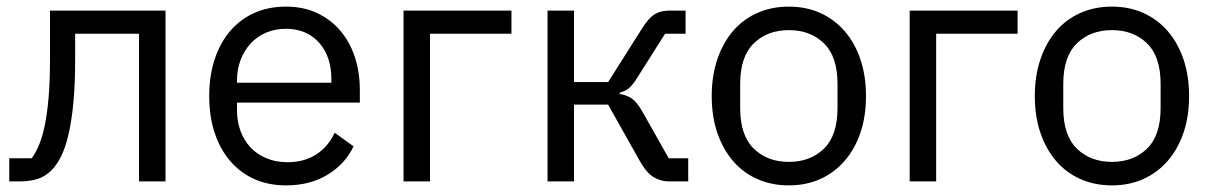

<svg xmlns="http://www.w3.org/2000/svg" viewBox="-20 -548 3659 580"><path d="M8 -70H76Q89 -88 99 -113Q109 -138 116 -173Q123 -208 127 -256Q131 -304 131 -369V-516H480V0H400V-446H207V-367Q207 -292 201.5 -236Q196 -180 186.5 -140Q177 -100 164 -74.5Q151 -49 136 -34Q117 -15 94 -7.5Q71 0 39 0H8Z M844 12Q791 12 748.5 -7Q706 -26 675.5 -61.5Q645 -97 628.5 -146.5Q612 -196 612 -258Q612 -319 628.5 -369Q645 -419 675.5 -454.5Q706 -490 748.5 -509Q791 -528 844 -528Q896 -528 937 -509Q978 -490 1007 -456.5Q1036 -423 1051.5 -377Q1067 -331 1067 -276V-238H696V-214Q696 -181 706.5 -152.5Q717 -124 736.5 -103Q756 -82 784.5 -70Q813 -58 849 -58Q898 -58 934.5 -81Q971 -104 991 -147L1048 -106Q1023 -53 970 -20.5Q917 12 844 12ZM844 -461Q811 -461 784 -449.5Q757 -438 737.5 -417Q718 -396 707 -367.5Q696 -339 696 -305V-298H981V-309Q981 -378 943.5 -419.5Q906 -461 844 -461Z M1199 -516H1525V-446H1279V0H1199Z M1634 -516H1714V-300H1817L1917 -458Q1928 -476 1938 -487.5Q1948 -499 1958 -505Q1968 -511 1979 -513.5Q1990 -516 2004 -516H2051V-446H1989L1908 -318Q1900 -305 1894 -297Q1888 -289 1882 -283.5Q1876 -278 1869 -274.5Q1862 -271 1852 -268V-264Q1873 -261 1888.5 -250.5Q1904 -240 1921 -210L2000 -70H2059V0H2001Q1975 0 1953.5 -13.5Q1932 -27 1912 -63L1817 -232H1714V0H1634Z M2363 12Q2311 12 2268 -7Q2225 -26 2194.5 -61.5Q2164 -97 2147 -146.5Q2130 -196 2130 -258Q2130 -319 2147 -369Q2164 -419 2194.5 -454.5Q2225 -490 2268 -509Q2311 -528 2363 -528Q2415 -528 2457.5 -509Q2500 -490 2531 -454.5Q2562 -419 2579 -369Q2596 -319 2596 -258Q2596 -196 2579 -146.5Q2562 -97 2531 -61.5Q2500 -26 2457.5 -7Q2415 12 2363 12ZM2363 -59Q2428 -59 2469 -99Q2510 -139 2510 -221V-295Q2510 -377 2469 -417Q2428 -457 2363 -457Q2298 -457 2257 -417Q2216 -377 2216 -295V-221Q2216 -139 2257 -99Q2298 -59 2363 -59Z M2728 -516H3054V-446H2808V0H2728Z M3339 12Q3287 12 3244 -7Q3201 -26 3170.5 -61.5Q3140 -97 3123 -146.5Q3106 -196 3106 -258Q3106 -319 3123 -369Q3140 -419 3170.5 -454.5Q3201 -490 3244 -509Q3287 -528 3339 -528Q3391 -528 3433.5 -509Q3476 -490 3507 -454.5Q3538 -419 3555 -369Q3572 -319 3572 -258Q3572 -196 3555 -146.5Q3538 -97 3507 -61.5Q3476 -26 3433.5 -7Q3391 12 3339 12ZM3339 -59Q3404 -59 3445 -99Q3486 -139 3486 -221V-295Q3486 -377 3445 -417Q3404 -457 3339 -457Q3274 -457 3233 -417Q3192 -377 3192 -295V-221Q3192 -139 3233 -99Q3274 -59 3339 -59Z"/></svg>

Font: IBM Plex Sans
Style: Regular
Weight: 400
Designer: Mike Abbink, Paul van der Laan, Pieter van Rosmalen
Foundry: Bold Monday
Version: Version 3.005